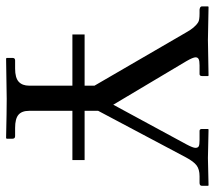

<svg xmlns="http://www.w3.org/2000/svg" viewBox="-56 -630 688 615"><g transform="rotate(90 287.5 -322.0)"><path d="M334.5 -210.4V-71.8Q334.5 -48.3 347.2 -37.6Q359.9 -26.9 389.2 -26.9H415.5Q423.8 -26.9 423.8 -18.6V0L421.9 2Q335 0 295.9 0L167 2L165 0V-18.6Q165 -26.9 172.9 -26.9H199.2Q228.5 -26.9 241.2 -38.3Q253.9 -49.8 253.9 -71.8V-210.4H89.8V-249.5H253.9V-281.2L84 -573.7Q68.4 -602.5 50.8 -613.3Q44.4 -617.7 22.5 -617.7H10.3Q0 -619.1 0 -625V-645L1.5 -646.5Q94.2 -644.5 107.4 -644.5L221.7 -646.5L223.1 -645V-626Q223.1 -617.7 216.8 -617.7H188.5Q174.3 -617.7 168.7 -614.7Q163.1 -611.8 163.1 -605Q163.1 -596.7 175.3 -575.7L314.9 -341.3L441.9 -575.7Q453.1 -596.7 453.1 -604.5Q453.1 -612.3 448.2 -615Q443.4 -617.7 427.7 -617.7H398.4Q392.6 -618.2 392.6 -625V-644.5L394 -646.5Q473.1 -644.5 485.8 -644.5L573.2 -646.5L574.7 -645V-625.5Q574.7 -617.7 565.4 -617.7H543.9Q522 -617.7 509.3 -608.2Q496.6 -598.6 483.4 -573.7L334.5 -293V-249.5H492.2V-210.4Z"/></g></svg>

Font: Libertinage
Style: l
Weight: 400
Designer: OSP
Foundry: OSP
Version: Version 1.0; 2008; OFL relea